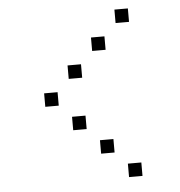

<svg xmlns="http://www.w3.org/2000/svg" viewBox="-49 -723 698 745"><g transform="rotate(-5 300.0 -350.0)"><path d="M424.8 -676.2Q423.8 -676.2 423.8 -676.2Q423.8 -676.2 423.8 -675.2V-624.8Q423.8 -623.8 423.8 -623.8Q423.8 -623.8 424.8 -623.8H475.2Q476.2 -623.8 476.2 -623.8Q476.2 -623.8 476.2 -624.8V-675.2Q476.2 -676.2 476.2 -676.2Q476.2 -676.2 475.2 -676.2ZM324.8 -576.2Q323.8 -576.2 323.8 -576.2Q323.8 -576.2 323.8 -575.2V-524.8Q323.8 -523.8 323.8 -523.8Q323.8 -523.8 324.8 -523.8H375.2Q376.2 -523.8 376.2 -523.8Q376.2 -523.8 376.2 -524.8V-575.2Q376.2 -576.2 376.2 -576.2Q376.2 -576.2 375.2 -576.2ZM224.8 -476.2Q223.8 -476.2 223.8 -476.2Q223.8 -476.2 223.8 -475.2V-424.8Q223.8 -423.8 223.8 -423.8Q223.8 -423.8 224.8 -423.8H275.2Q276.2 -423.8 276.2 -423.8Q276.2 -423.8 276.2 -424.8V-475.2Q276.2 -476.2 276.2 -476.2Q276.2 -476.2 275.2 -476.2ZM124.8 -376.2Q123.8 -376.2 123.8 -376.2Q123.8 -376.2 123.8 -375.2V-324.8Q123.8 -323.8 123.8 -323.8Q123.8 -323.8 124.8 -323.8H175.2Q176.2 -323.8 176.2 -323.8Q176.2 -323.8 176.2 -324.8V-375.2Q176.2 -376.2 176.2 -376.2Q176.2 -376.2 175.2 -376.2ZM224.8 -276.2Q223.8 -276.2 223.8 -276.2Q223.8 -276.2 223.8 -275.2V-224.8Q223.8 -223.8 223.8 -223.8Q223.8 -223.8 224.8 -223.8H275.2Q276.2 -223.8 276.2 -223.8Q276.2 -223.8 276.2 -224.8V-275.2Q276.2 -276.2 276.2 -276.2Q276.2 -276.2 275.2 -276.2ZM324.8 -176.2Q323.8 -176.2 323.8 -176.2Q323.8 -176.2 323.8 -175.2V-124.8Q323.8 -123.8 323.8 -123.8Q323.8 -123.8 324.8 -123.8H375.2Q376.2 -123.8 376.2 -123.8Q376.2 -123.8 376.2 -124.8V-175.2Q376.2 -176.2 376.2 -176.2Q376.2 -176.2 375.2 -176.2ZM424.8 -76.2Q423.8 -76.2 423.8 -76.2Q423.8 -76.2 423.8 -75.2V-24.8Q423.8 -23.8 423.8 -23.8Q423.8 -23.8 424.8 -23.8H475.2Q476.2 -23.8 476.2 -23.8Q476.2 -23.8 476.2 -24.8V-75.2Q476.2 -76.2 476.2 -76.2Q476.2 -76.2 475.2 -76.2Z"/></g></svg>

Font: Doto Black
Style: Regular
Weight: 900
Monospace: yes
Version: Version 1.000